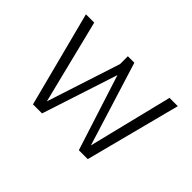

<svg xmlns="http://www.w3.org/2000/svg" viewBox="-91 -687 900 900"><g transform="rotate(45 359.5 -237.0)"><path d="M178 0 55 -474H110L214 -56L333 -422V-474H376L506 -56L609 -474H664L541 0H482L361 -377L238 0Z"/></g></svg>

Font: Kanit ExtraLight
Style: Regular
Weight: 275
Designer: Katatrad Team
Foundry: CadsonDemak
Version: Version 2.000; ttfautohint (v1.8.3)